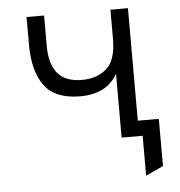

<svg xmlns="http://www.w3.org/2000/svg" viewBox="-50 -558 715 764"><g transform="rotate(-5 308.0 -176.0)"><path d="M419 0V-255.5Q396 -214.5 357.5 -196.2Q319 -178 271 -178Q170 -178 127 -236.2Q84 -294.5 84 -401V-511H154V-388.5Q154 -318 185 -280.2Q216 -242.5 281.5 -242.5Q342.5 -242.5 380.8 -276Q419 -309.5 419 -394.5V-511H489V-61.5H573V127L503 159.5V0Z"/></g></svg>

Font: Overpass Light
Style: Regular
Weight: 300
Designer: Delve Withrington, Dave Bailey, Thomas Jockin
Foundry: Delve Fonts LLC
Version: Version 4.000; ttfautohint (v1.8.3)